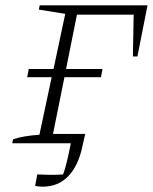

<svg xmlns="http://www.w3.org/2000/svg" viewBox="-20 -538 576 721"><path d="M140 163Q123 163 112 160L120 117Q144 118 166.5 118.5Q189 119 217 117Q224 98 231 69.5Q238 41 246 0H26L29 -15Q68 -28 128 -32L174 -248H82L88 -279H181L225 -486L126 -502L129 -518H534L496 -326H479L482 -483H269L228 -279H365L359 -248H222L179 -35H300L290 9Q275 83 237 123Q199 163 140 163Z"/></svg>

Font: Piazzolla SC ExtraLight
Style: Italic
Weight: 200
Italic angle: -11.3°
Designer: Juan Pablo del Peral
Foundry: Huerta Tipografica
Version: Version 1.330